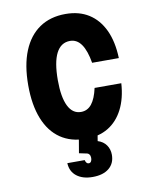

<svg xmlns="http://www.w3.org/2000/svg" viewBox="-93 -703 785 991"><g transform="rotate(-10 300.0 -207.5)"><path d="M313 19Q234 19 179 -18.5Q124 -56 95 -128.5Q66 -201 66 -304Q66 -410 96 -483.5Q126 -557 182.5 -595.5Q239 -634 319 -634Q390 -634 440.5 -602Q491 -570 519.5 -509.5Q548 -449 551 -362H411Q400 -427 377 -460Q354 -493 318 -493Q270 -493 245.5 -445.5Q221 -398 221 -304Q221 -215 244 -168.5Q267 -122 311 -122Q345 -122 367 -149.5Q389 -177 401 -232H541Q536 -153 507 -96.5Q478 -40 429 -10.5Q380 19 313 19ZM281 -20H379L369 41Q398 50 413.5 72Q429 94 429 123Q429 168 398 193.5Q367 219 312 219Q260 219 228.5 194.5Q197 170 195 126H286Q288 135 292.5 140.5Q297 146 304 146Q312 146 316.5 139Q321 132 321 121Q321 109 315.5 102Q310 95 301 94L263 86Z"/></g></svg>

Font: Martian Mono Condensed
Style: Bold
Weight: 700
Width: 3
Designer: Roman Shamin
Foundry: Evil Martians
Version: Version 1.000